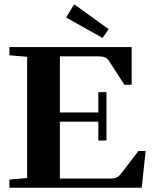

<svg xmlns="http://www.w3.org/2000/svg" viewBox="-20 -885 719 905"><path d="M463.4 -706.1 291.5 -802.7 329.6 -864.7 492.2 -747.6ZM24.4 0V-38.6L107.9 -45.9V-617.2L24.4 -624.5V-663.1H600.6V-485.4H566.4L493.7 -598.1Q485.8 -609.9 474.4 -614.7Q462.9 -619.6 439 -619.6H262.2V-355H443.4V-450.7H481.9V-222.7H443.4V-311.5H262.2V-43.5H503.4Q520 -43.5 531 -49.1Q542 -54.7 554.2 -70.8L632.3 -173.3H666.5L647.9 0Z"/></svg>

Font: Elstob 8pt
Style: Bold
Weight: 700
Designer: Peter S. Baker
Version: Version 1.015